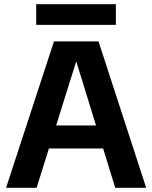

<svg xmlns="http://www.w3.org/2000/svg" viewBox="-20 -898 728 918"><path d="M9 0 238 -700H451L679 0H531L346 -600H343L155 0ZM121 -188 158 -298H518L554 -188ZM153 -779V-878H534V-779Z"/></svg>

Font: DM Sans 36pt ExtraBold
Style: Regular
Weight: 800
Designer: Colophon Foundry, Jonny Pinhorn
Foundry: Colophon Foundry
Version: Version 4.004;gftools[0.9.30]